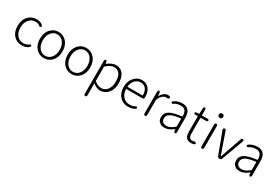

<svg xmlns="http://www.w3.org/2000/svg" viewBox="80 -2039 5141 3563"><g transform="rotate(30 2650.5 -257.5)"><path d="M300 13Q193 13 126 -60Q56 -136 56 -265.5Q56 -395 130 -473Q200 -547 303 -547Q386 -547 433 -505Q460 -481 442 -462Q425 -443 398 -468Q369 -496 304 -496Q224 -496 170.5 -431.5Q117 -367 117 -265.5Q117 -164 168 -100.5Q219 -37 303 -37Q376 -37 413 -70Q440 -94 456 -76Q472 -57 445 -34Q390 13 300 13Z M606 -60Q534 -138 534 -266.5Q534 -395 606 -473Q674 -547 775 -547Q876 -547 944 -473Q1016 -395 1016 -266.5Q1016 -138 944 -60Q876 13 775 13Q674 13 606 -60ZM645.5 -101Q696 -37 775 -37Q854 -37 905 -101Q956 -165 956 -266Q956 -367 905 -431.5Q854 -496 775.5 -496Q697 -496 646 -431.5Q595 -367 595 -266Q595 -165 645.5 -101Z M1200 -60Q1128 -138 1128 -266.5Q1128 -395 1200 -473Q1268 -547 1369 -547Q1470 -547 1538 -473Q1610 -395 1610 -266.5Q1610 -138 1538 -60Q1470 13 1369 13Q1268 13 1200 -60ZM1239.5 -101Q1290 -37 1369 -37Q1448 -37 1499 -101Q1550 -165 1550 -266Q1550 -367 1499 -431.5Q1448 -496 1369.5 -496Q1291 -496 1240 -431.5Q1189 -367 1189 -266Q1189 -165 1239.5 -101Z M1795 238Q1766 238 1766 202V-498Q1766 -533 1790 -534Q1814 -536 1818 -501L1821 -473Q1822 -468 1826 -471Q1926 -547 2001 -547Q2105 -547 2160 -474Q2215 -401 2215 -275Q2215 -143 2144 -63Q2078 13 1980 13Q1907 13 1827 -49Q1823 -52 1823 -47L1824 202Q1824 238 1795 238ZM1975 -38Q2054 -38 2103.5 -103.5Q2153 -169 2153 -275Q2153 -496 1990 -496Q1920 -496 1832 -418Q1824 -411 1824 -400V-114Q1824 -103 1832 -96Q1901 -38 1975 -38Z M2575 13Q2469 13 2400 -61Q2327 -138 2327 -264.5Q2327 -391 2399 -471Q2467 -547 2562.5 -547Q2658 -547 2712.5 -481.5Q2767 -416 2767 -318Q2767 -299 2766 -280Q2764 -257 2729 -257H2391Q2386 -257 2386 -252Q2388 -159 2441.5 -97.5Q2495 -36 2581 -36Q2657 -36 2691 -59Q2720 -80 2734 -60Q2747 -40 2716 -21Q2662 13 2575 13ZM2386 -308Q2386 -303 2391 -303H2709Q2714 -303 2714 -308Q2714 -398 2673.5 -447.5Q2633 -497 2563.5 -497Q2494 -497 2446 -446Q2394 -392 2386 -308Z M2938 0Q2909 0 2909 -36V-497Q2909 -533 2933 -534Q2957 -535 2960 -500L2965 -439Q2965 -434 2967 -438Q2994 -486 3033 -516.5Q3072 -547 3117 -547Q3148 -547 3162.5 -539.5Q3177 -532 3166 -508Q3155 -484 3145.5 -488Q3136 -492 3110 -492Q3071 -492 3036 -462Q2994 -427 2972 -372Q2967 -358 2967 -343V-36Q2967 0 2938 0Z M3362 13Q3294 13 3266 -11Q3252 -23 3238 -35Q3207 -63 3207 -134Q3207 -221 3289 -269Q3368 -314 3541 -334Q3547 -335 3547 -341Q3551 -496 3425 -496Q3338 -496 3288 -458Q3259 -436 3244 -456Q3230 -476 3260 -497Q3334 -547 3433 -547Q3523 -547 3567 -487Q3605 -434 3605 -338V-35Q3605 0 3581 1Q3556 2 3553 -33L3550 -63Q3549 -68 3545 -65Q3449 13 3362 13ZM3374 -36Q3417 -36 3459 -57Q3498 -76 3539 -112Q3547 -119 3547 -130V-287Q3547 -292 3542 -291Q3394 -274 3327 -236Q3265 -200 3265 -137Q3265 -85 3297 -59Q3326 -36 3374 -36Z M3928 13Q3853 13 3820 -32Q3791 -72 3791 -152V-479Q3791 -484 3786 -484H3744Q3708 -484 3707 -506Q3707 -528 3742 -530L3787 -533Q3793 -533 3793 -539L3798 -652Q3800 -688 3825 -688Q3849 -687 3849 -651V-538Q3849 -533 3854 -533H3966Q4002 -533 4002 -509Q4002 -484 3966 -484H3854Q3849 -484 3849 -479V-148Q3849 -93 3867 -67Q3888 -37 3922 -37Q3938 -37 3954 -41L3967 -44Q4000 -52 4009 -29Q4018 -7 3984 5Q3961 13 3928 13Z M4159 0Q4130 0 4130 -36V-497Q4130 -533 4159 -533Q4188 -533 4188 -497V-36Q4188 0 4159 0ZM4159.5 -658Q4139 -658 4126 -671.5Q4113 -685 4113 -706.5Q4113 -728 4126 -740.5Q4139 -753 4159.5 -753Q4180 -753 4193 -740.5Q4206 -728 4206 -706.5Q4206 -685 4193 -671.5Q4180 -658 4159.5 -658Z M4530 0Q4498 0 4487 -30L4316 -489Q4304 -523 4332 -533Q4360 -543 4371 -509L4528 -59Q4531 -52 4533 -52Q4535 -52 4538 -59L4695 -508Q4707 -542 4733 -533Q4759 -523 4747 -490L4578 -30Q4567 0 4535 0Z M4972 13Q4904 13 4876 -11Q4862 -23 4848 -35Q4817 -63 4817 -134Q4817 -221 4899 -269Q4978 -314 5151 -334Q5157 -335 5157 -341Q5161 -496 5035 -496Q4948 -496 4898 -458Q4869 -436 4854 -456Q4840 -476 4870 -497Q4944 -547 5043 -547Q5133 -547 5177 -487Q5215 -434 5215 -338V-35Q5215 0 5191 1Q5166 2 5163 -33L5160 -63Q5159 -68 5155 -65Q5059 13 4972 13ZM4984 -36Q5027 -36 5069 -57Q5108 -76 5149 -112Q5157 -119 5157 -130V-287Q5157 -292 5152 -291Q5004 -274 4937 -236Q4875 -200 4875 -137Q4875 -85 4907 -59Q4936 -36 4984 -36Z"/></g></svg>

Font: Resource Han Rounded KR Light
Style: Regular
Weight: 300
Designer: Cyano Hao (round all glyphs); Ryoko NISHIZUKA 西塚涼子 (kana, bopomofo & ideographs); Paul D. Hunt (Latin, Greek & Cyrillic)
Foundry: Cyano Hao
Version: 0.990